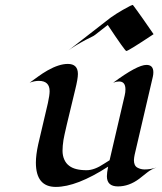

<svg xmlns="http://www.w3.org/2000/svg" viewBox="-20 -733 642 763"><path d="M562 -475.1Q589.4 -475.1 589.4 -445.8Q589.4 -437 587.4 -428.2L515.1 -118.2Q514.2 -112.8 513.2 -107.4Q512.2 -102.1 512.2 -96.7Q512.2 -74.7 525.6 -67.1Q539.1 -59.6 554.7 -59.6Q577.6 -59.6 602.1 -67.4Q581.1 -60.5 565.4 -47.9Q549.8 -35.2 533.2 -22.5Q492.7 7.8 448.7 7.8Q404.8 7.8 404.8 -32.7Q404.8 -46.4 409.7 -70.8Q284.7 9.8 201.7 9.8Q122.6 9.8 122.6 -86.9Q122.6 -117.2 131.8 -159.2L170.4 -323.7Q177.2 -355 177.2 -370.6Q177.2 -411.6 134.3 -411.6Q116.7 -411.6 97.7 -404.3Q113.3 -415.5 131.3 -428.7Q149.4 -441.9 168.9 -453.1Q214.8 -479 249.5 -479Q289.6 -479 289.6 -439Q289.6 -419.9 278.8 -376.5Q235.8 -200.7 232.2 -176.8Q228.5 -152.8 228.5 -133.8Q228.5 -114.7 235.4 -99.1Q242.2 -83.5 254.9 -74.2Q277.3 -56.6 324.2 -56.6Q355.5 -56.6 394.5 -83Q404.8 -89.8 415.5 -96.2L475.6 -354Q478.5 -365.7 478.5 -377.9Q478.5 -409.2 453.1 -409.2Q441.9 -409.2 429.7 -404.3Q525.4 -475.1 562 -475.1ZM481.9 -530.3Q477.1 -530.3 408.2 -633.8L358.9 -595.2Q352.1 -589.8 343.8 -586.2Q335.4 -582.5 321.8 -575.2Q275.4 -550.3 252 -532.7L400.9 -648.4Q436 -677.7 497.1 -709.5Q505.4 -713.4 506.6 -713.4Q507.8 -713.4 509 -711.9Q510.3 -710.4 511.7 -708.5Q516.1 -702.6 525.4 -689.9Q538.1 -672.9 590.3 -597.2Q489.7 -530.3 481.9 -530.3Z"/></svg>

Font: Fondamento
Style: Italic
Weight: 400
Italic angle: -12°
Version: Version 1.000